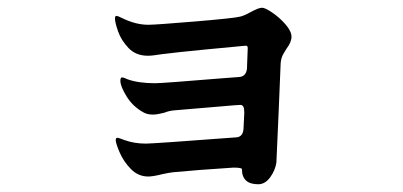

<svg xmlns="http://www.w3.org/2000/svg" viewBox="-20 -509 1040 496"><path d="M733 -414Q733 -400 720 -383Q719 -381 712.5 -370.5Q706 -360 705 -345L700 -224Q698 -183 696.5 -145Q695 -107 694 -89Q691 -69 678 -51Q665 -33 647 -33Q605 -33 605 -72Q605 -76 583 -76L497 -70L427 -64Q417 -63 399 -59Q375 -53 363 -53Q337 -53 318 -72.5Q299 -92 289 -115.5Q279 -139 279 -147Q279 -153 283 -153Q287 -153 302 -147Q327 -138 357 -138Q375 -138 588 -154Q607 -154 609 -175L611 -216V-220Q611 -238 601 -238L585 -237L431 -224Q417 -223 405 -218Q401 -217 392 -215Q383 -213 375 -213Q360 -213 350 -219Q323 -234 307 -260Q291 -286 291 -300Q291 -309 295 -309Q298 -309 301.5 -307.5Q305 -306 310 -304Q338 -294 381 -294Q399 -294 557 -307L597 -310Q616 -311 618 -332L620 -385Q620 -391 615 -391Q582 -388 509.5 -381Q437 -374 398 -369Q374 -365 362 -365Q331 -365 312 -385Q293 -405 285 -428Q277 -451 277 -461Q277 -468 281 -468Q284 -468 294 -463Q330 -445 363 -445Q382 -445 483.5 -453.5Q585 -462 600 -466Q610 -468 628 -478Q648 -489 657 -489Q665 -489 684 -476Q703 -463 718 -445.5Q733 -428 733 -414Z"/></svg>

Font: Shippori Antique B1
Style: Regular
Weight: 400
Designer: FONTDASU
Foundry: FONTDASU / Google Inc. / but / Adobe
Version: Version 2.001